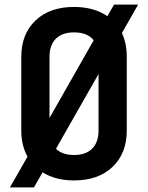

<svg xmlns="http://www.w3.org/2000/svg" viewBox="-20 -770 640 830"><path d="M23 40 99 -93Q72 -141 72 -206V-524Q72 -623 133.5 -681.5Q195 -740 300 -740Q386 -740 444 -700L473 -750H577L507 -627Q528 -582 528 -525V-206Q528 -107 466.5 -48.5Q405 10 300 10Q220 10 164 -25L127 40ZM194 -524V-260L385 -596Q358 -630 300 -630Q249 -630 221.5 -602.5Q194 -575 194 -524ZM300 -100Q351 -100 378.5 -127.5Q406 -155 406 -206V-450L222 -127Q249 -100 300 -100Z"/></svg>

Font: Tiny
Style: Bold
Weight: 700
Monospace: yes
Designer: Philipp Nurullin, Konstantin Bulenkov
Foundry: JetBrains
Version: Version 2.251; ttfautohint (v1.8.4.7-5d5b)